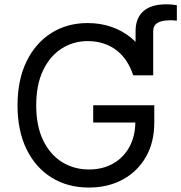

<svg xmlns="http://www.w3.org/2000/svg" viewBox="-20 -842 823 872"><path d="M595.7 -500V-700.2Q595.7 -759.8 631.1 -791Q666.5 -822.3 734.4 -822.3Q751 -822.3 763.9 -821Q776.9 -819.8 783.2 -818.4V-748Q776.4 -749 769 -749.5Q761.7 -750 755.9 -750Q714.4 -750 695.1 -738Q675.8 -726.1 675.8 -700.2V-500ZM383.8 9.8Q287.1 9.8 214.1 -35.6Q141.1 -81.1 100.3 -164.8Q59.6 -248.5 59.6 -363.3Q59.6 -478.5 100.3 -562.5Q141.1 -646.5 212.9 -691.9Q284.7 -737.3 377.9 -737.3Q435.5 -737.3 485.4 -720.2Q535.2 -703.1 574.2 -671.4Q613.3 -639.6 639.4 -596.2Q665.5 -552.7 675.8 -500H585Q573.2 -536.1 554.4 -564.7Q535.6 -593.3 509.3 -613.5Q482.9 -633.8 450.2 -644.5Q417.5 -655.3 377.9 -655.3Q313.5 -655.3 260.5 -621.8Q207.5 -588.4 176 -523.2Q144.5 -458 144.5 -363.3Q144.5 -269 176.3 -204.1Q208 -139.2 262.2 -105.7Q316.4 -72.3 383.8 -72.3Q446.3 -72.3 493.7 -99.1Q541 -126 567.9 -175Q594.7 -224.1 594.7 -291L622.1 -285.6H403.3V-363.8H680.7V-285.2Q680.7 -195.3 642.6 -129.2Q604.5 -63 537.4 -26.6Q470.2 9.8 383.8 9.8Z"/></svg>

Font: GitLab Sans
Style: Regular
Weight: 400
Designer: Rasmus Andersson
Foundry: Modifications by GitLab B.V., manufactured by rsms
Version: Version 4.000;git-c8fb6b7